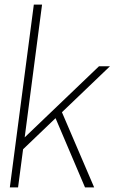

<svg xmlns="http://www.w3.org/2000/svg" viewBox="-20 -820 512 840"><path d="M392 0H352L223 -303L81 -167L59 0H23L128 -800H164L88 -219L413 -530H461L251 -329Z"/></svg>

Font: Tanohe Sans ExtraLight
Style: Italic
Weight: 200
Designer: Village Type and Design LLC & Cristiano Sobral
Foundry: Cooper Hewitt Smithsonian Design Museum
Version: Version 1.00;September 29, 2021;FontCreator 13.0.0.2655 64-b